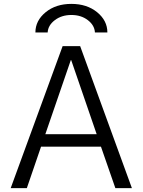

<svg xmlns="http://www.w3.org/2000/svg" viewBox="-20 -967 733 987"><path d="M225 -800H162Q162 -861 214.5 -904Q267 -947 347 -947Q427 -947 479.5 -904Q532 -861 532 -800H468Q466 -837 431.5 -863.5Q397 -890 347 -890Q297 -890 262 -863.5Q227 -837 225 -800ZM302 -730H392L658 0H573L499 -213H191L118 0H35ZM213 -277H477L346 -658H344Z"/></svg>

Font: Mplus 1p
Style: Regular
Weight: 400
Version: Version 1.061